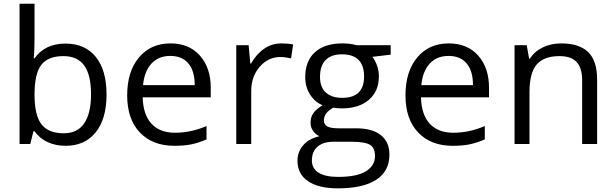

<svg xmlns="http://www.w3.org/2000/svg" viewBox="-20 -780 3335 1040"><path d="M335 -543.9Q440.4 -543.9 498.8 -471.9Q557.1 -399.9 557.1 -268.1Q557.1 -136.2 498.3 -63.2Q439.5 9.8 335 9.8Q282.7 9.8 239.5 -9.5Q196.3 -28.8 167 -68.8H161.1L144 0H85.9V-759.8H167V-575.2Q167 -513.2 163.1 -463.9H167Q223.6 -543.9 335 -543.9ZM323.2 -476.1Q240.2 -476.1 203.6 -428.5Q167 -380.9 167 -268.1Q167 -155.3 204.6 -106.7Q242.2 -58.1 325.2 -58.1Q399.9 -58.1 436.5 -112.5Q473.1 -167 473.1 -269Q473.1 -373.5 436.5 -424.8Q399.9 -476.1 323.2 -476.1Z M924.8 9.8Q806.2 9.8 737.5 -62.5Q668.9 -134.8 668.9 -263.2Q668.9 -392.6 732.7 -468.8Q796.4 -544.9 903.8 -544.9Q1004.4 -544.9 1063 -478.8Q1121.6 -412.6 1121.6 -304.2V-252.9H752.9Q755.4 -158.7 800.5 -109.9Q845.7 -61 927.7 -61Q1014.2 -61 1098.6 -97.2V-24.9Q1055.7 -6.3 1017.3 1.7Q979 9.8 924.8 9.8ZM902.8 -477.1Q838.4 -477.1 800 -435.1Q761.7 -393.1 754.9 -318.8H1034.7Q1034.7 -395.5 1000.5 -436.3Q966.3 -477.1 902.8 -477.1Z M1503.9 -544.9Q1539.6 -544.9 1567.9 -539.1L1556.6 -463.9Q1523.4 -471.2 1498 -471.2Q1433.1 -471.2 1387 -418.5Q1340.8 -365.7 1340.8 -287.1V0H1259.8V-535.2H1326.7L1335.9 -436H1339.8Q1369.6 -488.3 1411.6 -516.6Q1453.6 -544.9 1503.9 -544.9Z M2096.2 -535.2V-483.9L1997.1 -472.2Q2010.7 -455.1 2021.5 -427.5Q2032.2 -399.9 2032.2 -365.2Q2032.2 -286.6 1978.5 -239.7Q1924.8 -192.9 1831.1 -192.9Q1807.1 -192.9 1786.1 -196.8Q1734.4 -169.4 1734.4 -127.9Q1734.4 -106 1752.4 -95.5Q1770.5 -85 1814.5 -85H1909.2Q1996.1 -85 2042.7 -48.3Q2089.4 -11.7 2089.4 58.1Q2089.4 147 2018.1 193.6Q1946.8 240.2 1810.1 240.2Q1705.1 240.2 1648.2 201.2Q1591.3 162.1 1591.3 90.8Q1591.3 42 1622.6 6.3Q1653.8 -29.3 1710.4 -42Q1689.9 -51.3 1676 -70.8Q1662.1 -90.3 1662.1 -116.2Q1662.1 -145.5 1677.7 -167.5Q1693.4 -189.5 1727.1 -210Q1685.5 -227.1 1659.4 -268.1Q1633.3 -309.1 1633.3 -361.8Q1633.3 -449.7 1686 -497.3Q1738.8 -544.9 1835.4 -544.9Q1877.4 -544.9 1911.1 -535.2ZM1669.4 89.8Q1669.4 133.3 1706.1 155.8Q1742.7 178.2 1811 178.2Q1913.1 178.2 1962.2 147.7Q2011.2 117.2 2011.2 64.9Q2011.2 21.5 1984.4 4.6Q1957.5 -12.2 1883.3 -12.2H1786.1Q1731 -12.2 1700.2 14.2Q1669.4 40.5 1669.4 89.8ZM1713.4 -363.8Q1713.4 -307.6 1745.1 -278.8Q1776.9 -250 1833.5 -250Q1952.1 -250 1952.1 -365.2Q1952.1 -485.8 1832 -485.8Q1774.9 -485.8 1744.1 -455.1Q1713.4 -424.3 1713.4 -363.8Z M2432.1 9.8Q2313.5 9.8 2244.9 -62.5Q2176.3 -134.8 2176.3 -263.2Q2176.3 -392.6 2240 -468.8Q2303.7 -544.9 2411.1 -544.9Q2511.7 -544.9 2570.3 -478.8Q2628.9 -412.6 2628.9 -304.2V-252.9H2260.3Q2262.7 -158.7 2307.9 -109.9Q2353 -61 2435.1 -61Q2521.5 -61 2606 -97.2V-24.9Q2563 -6.3 2524.7 1.7Q2486.3 9.8 2432.1 9.8ZM2410.2 -477.1Q2345.7 -477.1 2307.4 -435.1Q2269 -393.1 2262.2 -318.8H2542Q2542 -395.5 2507.8 -436.3Q2473.6 -477.1 2410.2 -477.1Z M3133.3 0V-346.2Q3133.3 -411.6 3103.5 -443.8Q3073.7 -476.1 3010.3 -476.1Q2926.3 -476.1 2887.2 -430.7Q2848.1 -385.3 2848.1 -280.8V0H2767.1V-535.2H2833L2846.2 -461.9H2850.1Q2875 -501.5 2919.9 -523.2Q2964.8 -544.9 3020 -544.9Q3116.7 -544.9 3165.5 -498.3Q3214.4 -451.7 3214.4 -349.1V0Z"/></svg>

Font: f0_51640 
Style: Regular
Weight: 400
Foundry: Ascender Corporation
Version: Version 1.10